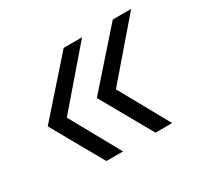

<svg xmlns="http://www.w3.org/2000/svg" viewBox="-89 -557 603 579"><g transform="rotate(-30 212.5 -268.0)"><path d="M131 -88 30 -267 190 -448H254L93 -261L189 -88ZM302 -88 201 -267 361 -448H425L264 -261L360 -88Z"/></g></svg>

Font: Mulish Light
Style: Italic
Weight: 300
Italic angle: -9°
Designer: Vernon Adams
Foundry: Vernon Adams
Version: Version 3.603; ttfautohint (v1.8.3)